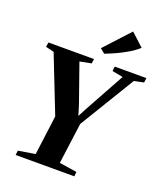

<svg xmlns="http://www.w3.org/2000/svg" viewBox="-174 -1106 1041 1220"><g transform="rotate(20 346.0 -496.0)"><path d="M79 0 82.5 -30.5 196.5 -49 231.5 -316 81.5 -698.5 25.5 -712 30.5 -743H338.5L334 -712L256.5 -697L347.5 -438.5L368.5 -369.5L397.5 -424.5L548 -698L475 -712L478.5 -743H692.5L688.5 -712L623.5 -698.5L397 -325.5L360 -49L478.5 -30.5L475.5 0ZM387.5 -797 356 -823 512 -992.5 598.5 -913.5Q568.5 -886.5 531.8 -865Q495 -843.5 457.8 -826.5Q420.5 -809.5 387.5 -797Z"/></g></svg>

Font: Merriweather 96pt ExtraBold
Style: Italic
Weight: 800
Italic angle: -7.8°
Version: Version 2.101